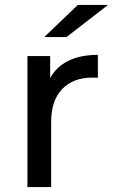

<svg xmlns="http://www.w3.org/2000/svg" viewBox="-20 -757 457 777"><path d="M257 -511C224.3 -495 199.7 -471.7 183 -441V-530H91V0H187V-264C187 -321.3 201.8 -365.5 231.5 -396.5C261.2 -427.5 302 -443 354 -443C363.3 -443 370.7 -442.7 376 -442V-535C329.3 -535 289.7 -527 257 -511ZM295 -737 159 -607H249L417 -737Z"/></svg>

Font: ICO Headline
Style: Regular
Weight: 500
Designer: Julieta Ulanovsky
Foundry: Julieta Ulanovsky
Version: Version 7.200